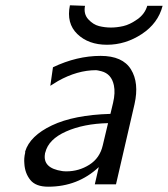

<svg xmlns="http://www.w3.org/2000/svg" viewBox="-20 -694 634 725"><path d="M244 -674 301 -672Q295 -641 313.5 -621Q332 -601 354 -595.5Q376 -590 399 -590Q421 -590 445.5 -595.5Q470 -601 498.5 -621Q527 -641 536 -672H594Q577 -606 515.5 -565.5Q454 -525 384 -525Q314 -525 272 -565.5Q230 -606 244 -674ZM75 -117V-122Q93 -181 176 -220.5Q259 -260 397 -264L407 -306Q416 -344 410 -372Q401 -415 363 -425Q347 -429 343 -429Q272 -429 199 -388L170 -370L180 -440Q270 -483 360 -483Q443 -483 474.5 -432Q506 -381 488 -301L418 2H338L353 -63Q274 11 162 11Q115 11 94.5 -14.5Q74 -40 72 -76Q70 -97 75 -117ZM151 -118 150 -116V-114Q140 -59 215 -48Q221 -47 231 -47Q278 -47 317.5 -72Q357 -97 368 -145L388 -229Q296 -227 229.5 -197.5Q163 -168 151 -118Z"/></svg>

Font: Coval
Style: Light Italic
Weight: 300
Foundry: Context Ltd
Version: Version 001.000